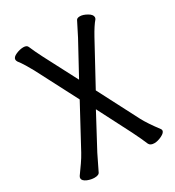

<svg xmlns="http://www.w3.org/2000/svg" viewBox="-173 -811 846 926"><g transform="rotate(-30 250.0 -348.5)"><path d="M476 -33Q479 -28 479 -25Q479 -12 456.5 -1Q434 10 415 10Q393 10 386 -4Q372 -38 347 -88L252 -273L153 -88Q143 -69 133 -47Q121 -24 112 -4Q107 10 82 10Q63 10 43 2Q20 -8 20 -22Q20 -28 24 -34Q42 -59 58 -82Q74 -105 86 -127L208 -353L88 -584Q79 -601 65 -624Q51 -647 39 -662Q35 -669 35 -674Q35 -688 57 -697.5Q79 -707 98 -707Q117 -707 122 -695Q135 -664 157 -621L253 -437L350 -615Q372 -657 388 -690Q392 -700 409 -700Q426 -700 448 -687.5Q470 -675 470 -660Q470 -655 467 -650Q447 -627 420 -578L297 -352L414 -126Q433 -90 476 -33Z"/></g></svg>

Font: Moon Stars Kai HW
Style: Bold
Weight: 700
Designer: GuiWonder
Version: Version 1.101